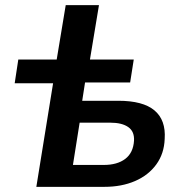

<svg xmlns="http://www.w3.org/2000/svg" viewBox="-20 -725 710 745"><path d="M121 0 186 -402H37L51 -494H200L235 -705H364L329 -494H499L485 -405H310L299 -334H439Q535 -334 579.5 -296.5Q624 -259 619 -186Q617 -129 586.5 -87Q556 -45 504 -22.5Q452 0 385 0ZM263 -85H383Q435 -85 466 -108.5Q497 -132 500 -179Q502 -215 477.5 -232Q453 -249 408 -249H289Z"/></svg>

Font: Nunito Sans 10pt
Style: Bold Italic
Weight: 700
Italic angle: -9°
Designer: Vernon Adams
Foundry: Vernon Adams
Version: Version 3.101;gftools[0.9.27]